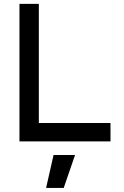

<svg xmlns="http://www.w3.org/2000/svg" viewBox="-20 -713 626 968"><path d="M78.1 0V-693.4H175.8V0ZM78.1 0V-92.8H537.1V0ZM212.4 234.4 250 68.4H358.4L301.3 234.4Z"/></svg>

Font: Cascadia Code PL
Style: Regular
Weight: 400
Monospace: yes
Designer: Aaron Bell
Foundry: Saja Typeworks
Version: Version 2102.003